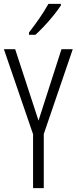

<svg xmlns="http://www.w3.org/2000/svg" viewBox="-20 -967 394 987"><path d="M178 -347 296 -714H354L205 -278V0H150V-277L0 -714H58ZM293 -939Q278 -916 255 -887.5Q232 -859 207 -832.5Q182 -806 162 -788H129V-800Q160 -840 184 -875Q208 -910 229 -947H293Z"/></svg>

Font: Noto Sans Telugu ExtraCondensed Light
Style: Regular
Weight: 300
Width: 2
Designer: Jelle Bosma - Monotype Design Team
Foundry: Monotype Imaging Inc.
Version: Version 2.005; ttfautohint (v1.8.4.7-5d5b)